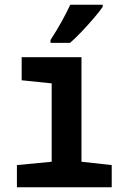

<svg xmlns="http://www.w3.org/2000/svg" viewBox="-20 -786 540 806"><path d="M51 0V-93L197 -107V-436L71 -449V-546H322V-107L449 -93V0ZM192 -618Q218 -658 238.5 -695Q259 -732 275 -766H411V-757Q398 -738 374 -710Q350 -682 323.5 -654Q297 -626 274 -606H192Z"/></svg>

Font: Noto Sans Mono ExtraCondensed
Style: Bold
Weight: 700
Width: 2
Designer: Monotype Design Team
Foundry: Monotype Imaging Inc.
Version: Version 2.014